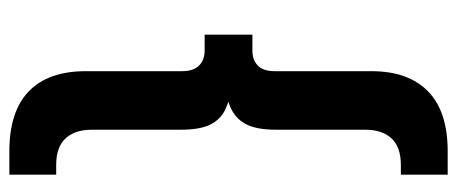

<svg xmlns="http://www.w3.org/2000/svg" viewBox="-303 -479 976 410"><g transform="rotate(-90 185.0 -274.0)"><path d="M67 194H17V94H38Q76 94 94.5 74Q113 54 113 18V-172Q113 -212 123.5 -234Q134 -256 155 -267Q176 -278 209 -282V-266Q176 -271 155 -281.5Q134 -292 123.5 -314Q113 -336 113 -376V-566Q113 -602 94.5 -622Q76 -642 38 -642H17V-742H67Q152 -742 195 -700.5Q238 -659 238 -579V-373Q238 -349 250 -337Q262 -325 282 -325H316V-223H282Q262 -223 250 -211.5Q238 -200 238 -175V31Q238 110 195 152Q152 194 67 194Z"/></g></svg>

Font: MOST Montserrat SemiBold
Style: Regular
Weight: 600
Designer: Julieta Ulanovsky
Foundry: Julieta Ulanovsky
Version: Version 8.000;March 11, 2024;FontCreator 15.0.0.2926 64-bit